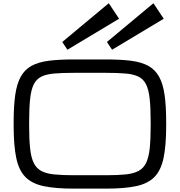

<svg xmlns="http://www.w3.org/2000/svg" viewBox="-20 -1125 1087 1161"><path d="M425.3 15.6Q315.4 15.6 244.6 0.7Q173.8 -14.2 134 -54.2Q94.2 -94.2 78.4 -169.4Q62.5 -244.6 62.5 -365.2V-384.8Q62.5 -484.4 72.3 -552Q82 -619.6 106 -662.1Q129.9 -704.6 171.1 -727.1Q212.4 -749.5 274.9 -757.6Q337.4 -765.6 425.3 -765.6H622.1Q710 -765.6 772.5 -757.6Q835 -749.5 876.2 -727.1Q917.5 -704.6 941.4 -662.1Q965.3 -619.6 975.1 -552Q984.9 -484.4 984.9 -384.8V-365.2Q984.9 -244.6 969 -169.4Q953.1 -94.2 913.3 -54.2Q873.5 -14.2 802.7 0.7Q731.9 15.6 622.1 15.6ZM425.3 -65.4H622.1Q691.9 -65.4 739.7 -70.3Q787.6 -75.2 817.6 -91.3Q847.7 -107.4 863.5 -140.1Q879.4 -172.9 885.3 -227.5Q891.1 -282.2 891.1 -365.2V-384.8Q891.1 -470.7 885.3 -526.4Q879.4 -582 863.5 -614.3Q847.7 -646.5 817.6 -661.4Q787.6 -676.3 739.7 -680.4Q691.9 -684.6 622.1 -684.6H425.3Q355.5 -684.6 307.6 -680.4Q259.8 -676.3 229.7 -661.4Q199.7 -646.5 183.8 -614.3Q168 -582 162.1 -526.4Q156.2 -470.7 156.2 -384.8V-365.2Q156.2 -282.2 162.1 -227.5Q168 -172.9 183.8 -140.1Q199.7 -107.4 229.7 -91.3Q259.8 -75.2 307.6 -70.3Q355.5 -65.4 425.3 -65.4ZM657.7 -824.2 626.5 -871.1 907.7 -1105.5 970.2 -1011.7ZM387.7 -824.2 356.4 -871.1 637.7 -1105.5 700.2 -1011.7Z"/></svg>

Font: Michroma
Style: Regular
Weight: 400
Designer: Vernon Adams
Foundry: Vernon Adams
Version: Version 1.100; ttfautohint (v1.8.4.7-5d5b);gftools[0.9.29]